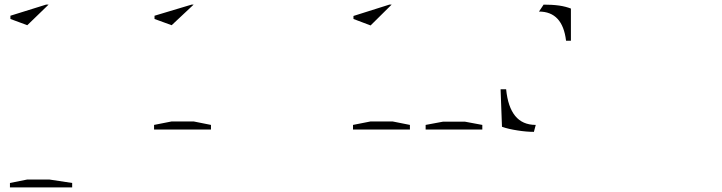

<svg xmlns="http://www.w3.org/2000/svg" viewBox="-20 -560 3121 830"><path d="M193 216C193 216 98 216 98 216C98 216 23 231 23 231C23 231 23 250 23 250C23 250 292 250 292 250C292 250 292 231 292 231C292 231 193 216 193 216ZM98 -451C98 -451 190 -540 190 -540C190 -540 179 -540 179 -540C179 -540 25 -492 25 -492C25 -492 25 -478 25 -478C25 -478 98 -451 98 -451Z M892 -20C892 -20 817 -35 817 -35C817 -35 722 -35 722 -35C722 -35 646 -20 646 -20C646 -20 646 0 646 0C646 0 892 0 892 0C892 0 892 -20 892 -20ZM722 -451C722 -451 817 -540 817 -540C817 -540 808 -540 808 -540C808 -540 648 -492 648 -492C648 -492 648 -478 648 -478C648 -478 722 -451 722 -451Z M1990 -34C1990 -34 1895 -34 1895 -34C1895 -34 1820 -20 1820 -20C1820 -20 1820 0 1820 0C1820 0 2065 0 2065 0C2065 0 2065 -20 2065 -20C2065 -20 1990 -34 1990 -34ZM1677 -35C1677 -35 1582 -35 1582 -35C1582 -35 1506 -20 1506 -20C1506 -20 1506 0 1506 0C1506 0 1752 0 1752 0C1752 0 1752 -20 1752 -20C1752 -20 1677 -35 1677 -35ZM1582 -450C1582 -450 1673 -540 1673 -540C1673 -540 1663 -540 1663 -540C1663 -540 1508 -491 1508 -491C1508 -491 1508 -478 1508 -478C1508 -478 1582 -450 1582 -450Z M2330 -540C2330 -540 2310 -510 2310 -510C2310 -510 2310 -510 2310 -510C2378 -510 2417 -468 2427 -384C2427 -384 2448 -384 2448 -384C2448 -384 2448 -523 2448 -523C2448 -523 2448 -523 2448 -523C2435 -528 2418 -533 2397 -536C2375 -539 2353 -540 2330 -540ZM2288 10C2288 10 2296 -20 2296 -20C2296 -20 2296 -20 2296 -20C2258 -20 2228 -33 2207 -59C2186 -85 2173 -123 2168 -174C2168 -174 2144 -174 2144 -174C2144 -174 2150 -12 2150 -12C2150 -12 2150 -12 2150 -12C2169 -5 2192 0 2218 4C2243 8 2267 10 2288 10Z"/></svg>

Font: Only Serifs
Style: Regular
Weight: 500
Designer: Matt LaGrandeur
Version: Version 0.001